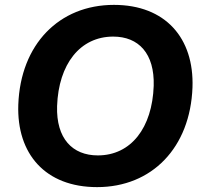

<svg xmlns="http://www.w3.org/2000/svg" viewBox="-20 -758 825 787"><path d="M378 9C603 9 760 -153 769 -400C776 -602 658 -738 447 -738C222 -738 64 -576 55 -329C48 -127 166 9 378 9ZM381 -121C277 -121 210 -190 214 -323C220 -495 308 -608 444 -608C548 -608 614 -539 610 -406C604 -234 517 -121 381 -121Z"/></svg>

Font: Mona Sans
Style: Bold Italic
Weight: 700
Italic angle: -11.7°
Designer: Deni Anggara
Foundry: GitHub
Version: Version 2.000;Glyphs 3.2.3 (3260)